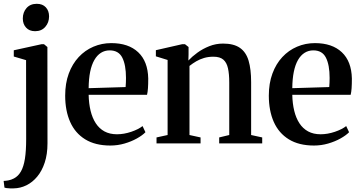

<svg xmlns="http://www.w3.org/2000/svg" viewBox="-50 -770 1931 1031"><path d="M23.5 241.5Q13.5 242 3.2 241.5Q-7 241 -15 240Q-23 239 -26 237.5L-30.5 201.5Q-22 201.5 -6 198.8Q10 196 25 188Q48 176 62.5 150.5Q77 125 83.8 82.5Q90.5 40 90.5 -23.5L90 -447L24 -466.5V-500L172.5 -532.5H186.5L204.5 -517.5L205 0Q205 58 190.2 102.8Q175.5 147.5 150 178.2Q124.5 209 91.8 225Q59 241 23.5 241.5ZM138 -602.5Q107.5 -602.5 90 -621.8Q72.5 -641 72.5 -670.5Q72.5 -704 92.5 -726.8Q112.5 -749.5 147 -749.5H148Q178.5 -749.5 196 -730.8Q213.5 -712 213.5 -682Q213.5 -649 193.2 -625.8Q173 -602.5 139 -602.5Z M542.5 11.5Q461.5 11.5 407.5 -21.8Q353.5 -55 326.8 -115.2Q300 -175.5 300 -256.5Q300 -322.5 319.2 -374.8Q338.5 -427 372.5 -463.5Q406.5 -500 451.5 -519.2Q496.5 -538.5 547.5 -538.5Q640 -538.5 692 -489.5Q744 -440.5 746 -348.5Q746 -317 744.5 -296Q743 -275 739.5 -261H426Q427 -214 436.5 -175Q446 -136 464.5 -107.8Q483 -79.5 511.2 -64.2Q539.5 -49 578 -49Q615.5 -49 654.5 -62.2Q693.5 -75.5 715.5 -93L731 -60Q714.5 -43 685 -26.5Q655.5 -10 618.5 0.8Q581.5 11.5 542.5 11.5ZM426 -296.5 624.5 -302.5Q625.5 -315 626 -327.2Q626.5 -339.5 626.5 -351.5Q626.5 -421 606.8 -460.2Q587 -499.5 539 -499.5Q513 -499.5 492.2 -486.5Q471.5 -473.5 456.8 -448Q442 -422.5 434.2 -384.8Q426.5 -347 426 -296.5Z M850 -45V-448L787 -467.5V-500.5L927.5 -532.5H943.5L962.5 -517.5V-478L961.5 -445Q981 -466 1009.8 -487Q1038.5 -508 1073.8 -522Q1109 -536 1148 -536Q1205 -536 1238 -513.2Q1271 -490.5 1284.8 -444.5Q1298.5 -398.5 1298.5 -329.5V-45L1358 -32V0H1127V-32L1181 -45V-327.5Q1181 -372.5 1174.2 -403.2Q1167.5 -434 1149.2 -449.8Q1131 -465.5 1096 -465.5Q1069 -465.5 1046 -458.8Q1023 -452 1003.8 -440.8Q984.5 -429.5 967.5 -416V-45L1027 -32V0H790.5V-32Z M1636 11.5Q1555 11.5 1501 -21.8Q1447 -55 1420.2 -115.2Q1393.5 -175.5 1393.5 -256.5Q1393.5 -322.5 1412.8 -374.8Q1432 -427 1466 -463.5Q1500 -500 1545 -519.2Q1590 -538.5 1641 -538.5Q1733.5 -538.5 1785.5 -489.5Q1837.5 -440.5 1839.5 -348.5Q1839.5 -317 1838 -296Q1836.5 -275 1833 -261H1519.5Q1520.5 -214 1530 -175Q1539.5 -136 1558 -107.8Q1576.5 -79.5 1604.8 -64.2Q1633 -49 1671.5 -49Q1709 -49 1748 -62.2Q1787 -75.5 1809 -93L1824.5 -60Q1808 -43 1778.5 -26.5Q1749 -10 1712 0.8Q1675 11.5 1636 11.5ZM1519.5 -296.5 1718 -302.5Q1719 -315 1719.5 -327.2Q1720 -339.5 1720 -351.5Q1720 -421 1700.2 -460.2Q1680.5 -499.5 1632.5 -499.5Q1606.5 -499.5 1585.8 -486.5Q1565 -473.5 1550.2 -448Q1535.5 -422.5 1527.8 -384.8Q1520 -347 1519.5 -296.5Z"/></svg>

Font: Merriweather 96pt SemiBold
Style: Regular
Weight: 600
Version: Version 2.100